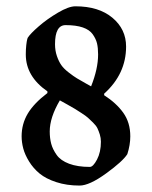

<svg xmlns="http://www.w3.org/2000/svg" viewBox="-20 -573 477 603"><path d="M230 9.8Q189.5 9.8 156.7 -1Q124 -11.7 104.2 -28.1Q84.5 -44.4 71.3 -65.9Q58.1 -87.4 53 -106.9Q47.9 -126.5 47.9 -145Q47.9 -183.6 67.1 -216.1Q86.4 -248.5 128.9 -280.8V-286.1Q61 -333 61 -401.9Q61 -418.5 62.5 -431.4Q64 -444.3 65.4 -449.2L66.9 -454.1Q75.2 -467.3 101.6 -490.2Q127.9 -513.2 161.9 -533.2Q195.8 -553.2 216.8 -553.2Q290 -553.2 333 -517.3Q376 -481.4 376 -426.8Q376 -340.8 307.1 -278.8V-273.9Q345.2 -249.5 367.2 -218.8Q389.2 -188 389.2 -145Q389.2 -117.7 379.9 -88.9Q365.7 -66.4 313.2 -28.3Q260.7 9.8 230 9.8ZM266.1 -301.8Q288.1 -356.9 288.1 -401.9Q288.1 -422.4 284.7 -436.8Q281.2 -451.2 271.2 -465.3Q261.2 -479.5 240 -486.8Q218.8 -494.1 186 -494.1Q152.8 -494.1 152.8 -434.1Q152.8 -414.1 158.7 -397Q164.6 -379.9 172.4 -368.7Q180.2 -357.4 195.6 -345.5Q210.9 -333.5 221.9 -326.9Q232.9 -320.3 252.9 -309.1Q261.7 -304.2 266.1 -301.8ZM262.2 -48.8Q272.5 -48.8 284.7 -72Q296.9 -95.2 296.9 -127.9Q296.9 -139.6 293.5 -150.6Q290 -161.6 286.1 -169.9Q282.2 -178.2 272.2 -188Q262.2 -197.8 256.3 -203.1Q250.5 -208.5 235.8 -218Q221.2 -227.5 215.1 -231.2Q209 -234.9 191.2 -244.9Q173.3 -254.9 168 -257.8Q136.2 -204.1 136.2 -160.2Q136.2 -138.7 140.9 -121.3Q145.5 -104 158 -86.4Q170.4 -68.8 197 -58.8Q223.6 -48.8 262.2 -48.8Z"/></svg>

Font: Grenze
Style: Regular
Weight: 400
Designer: Renata Polastri
Foundry: Omnibus-Type
Version: Version 1.002;PS 001.002;hotconv 1.0.88;makeotf.lib2.5.64775